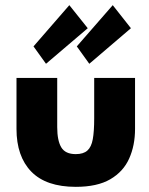

<svg xmlns="http://www.w3.org/2000/svg" viewBox="-20 -713 580 745"><path d="M274 12Q159 12 101.5 -47Q44 -106 44 -213V-410.5H202V-220Q202 -167.5 217.8 -141.2Q233.5 -115 274 -115Q303.5 -115 319 -128.8Q334.5 -142.5 340 -172.8Q345.5 -203 345.5 -253.5V-410.5H504V-213Q504 -148.5 481.2 -97.8Q458.5 -47 408 -17.5Q357.5 12 274 12ZM158.5 -465.5 110 -533 249 -693 320.5 -603.5ZM326.5 -465.5 278 -533 417.5 -693 488 -603.5Z"/></svg>

Font: Lucymar Sans ExtraBold
Style: Regular
Weight: 800
Foundry: The League of Moveable Type (original font) / Main changes by Cristiano Sobral with portions from Mirco Monsees
Version: Version 2.001;August 30, 2020;FontCreator 13.0.0.2681 64-bit